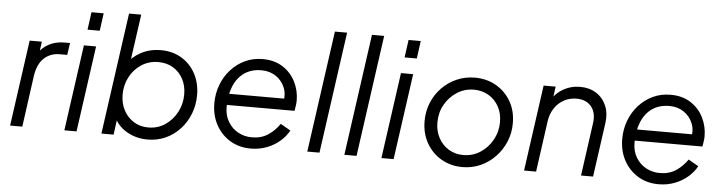

<svg xmlns="http://www.w3.org/2000/svg" viewBox="-47 -969 4488 1192"><g transform="rotate(5 2197.0 -372.5)"><path d="M40 0 115 -536H191L179 -448L169 -461Q194 -499 235.5 -521Q277 -543 332 -543H366L355 -468H308Q250 -468 210.5 -431Q171 -394 160 -320L116 0Z M378 0 453 -536H529L454 0ZM467 -635 482 -745H558L543 -635Z M897 12Q827 12 769.5 -20.5Q712 -53 686 -110L701 -120L685 0H609L715 -757H791L743 -416L718 -438Q753 -489 808.5 -518.5Q864 -548 932 -548Q1007 -548 1063 -513.5Q1119 -479 1149.5 -420.5Q1180 -362 1180 -289Q1180 -228 1159 -173.5Q1138 -119 1099.5 -77Q1061 -35 1009.5 -11.5Q958 12 897 12ZM895 -63Q954 -63 1000 -94Q1046 -125 1073 -176Q1100 -227 1100 -287Q1100 -341 1077.5 -383Q1055 -425 1015.5 -449Q976 -473 923 -473Q864 -473 817.5 -442.5Q771 -412 745 -362Q719 -312 719 -253Q719 -198 742 -155Q765 -112 804.5 -87.5Q844 -63 895 -63Z M1540 12Q1468 12 1412 -21.5Q1356 -55 1323.5 -114Q1291 -173 1291 -249Q1291 -310 1311.5 -364Q1332 -418 1369.5 -459.5Q1407 -501 1457 -524.5Q1507 -548 1567 -548Q1641 -548 1693 -514Q1745 -480 1772 -425.5Q1799 -371 1799 -310Q1799 -294 1796 -275Q1793 -256 1791 -245H1338L1343 -315H1753L1715 -286Q1729 -339 1711.5 -382.5Q1694 -426 1655.5 -452Q1617 -478 1566 -478Q1502 -478 1458 -447Q1414 -416 1391.5 -360.5Q1369 -305 1369 -232Q1369 -179 1393 -139.5Q1417 -100 1456 -79Q1495 -58 1541 -58Q1600 -58 1642.5 -86.5Q1685 -115 1713 -157L1776 -121Q1757 -85 1722 -54.5Q1687 -24 1640.5 -6Q1594 12 1540 12Z M1892 0 1998 -757H2074L1968 0Z M2123 0 2229 -757H2305L2199 0Z M2354 0 2429 -536H2505L2430 0ZM2443 -635 2458 -745H2534L2519 -635Z M2859 12Q2787 12 2728.5 -21.5Q2670 -55 2635.5 -115Q2601 -175 2601 -253Q2601 -314 2623 -367.5Q2645 -421 2684.5 -461.5Q2724 -502 2776.5 -525Q2829 -548 2889 -548Q2963 -548 3021.5 -514.5Q3080 -481 3114 -422Q3148 -363 3148 -286Q3148 -225 3125.5 -171Q3103 -117 3063 -75.5Q3023 -34 2971 -11Q2919 12 2859 12ZM2858 -63Q2917 -63 2964.5 -94Q3012 -125 3040 -176Q3068 -227 3068 -287Q3068 -341 3045 -383Q3022 -425 2981.5 -449Q2941 -473 2890 -473Q2832 -473 2784.5 -442.5Q2737 -412 2709 -362Q2681 -312 2681 -251Q2681 -197 2704 -154.5Q2727 -112 2767 -87.5Q2807 -63 2858 -63Z M3243 0 3318 -536H3393L3379 -432L3362 -438Q3388 -490 3437.5 -519Q3487 -548 3545 -548Q3603 -548 3645.5 -521Q3688 -494 3708.5 -446Q3729 -398 3720 -336L3673 0H3598L3644 -331Q3653 -396 3621 -434.5Q3589 -473 3529 -473Q3487 -473 3451.5 -454Q3416 -435 3392.5 -400Q3369 -365 3362 -317L3318 0Z M4082 12Q4010 12 3954 -21.5Q3898 -55 3865.5 -114Q3833 -173 3833 -249Q3833 -310 3853.5 -364Q3874 -418 3911.5 -459.5Q3949 -501 3999 -524.5Q4049 -548 4109 -548Q4183 -548 4235 -514Q4287 -480 4314 -425.5Q4341 -371 4341 -310Q4341 -294 4338 -275Q4335 -256 4333 -245H3880L3885 -315H4295L4257 -286Q4271 -339 4253.5 -382.5Q4236 -426 4197.5 -452Q4159 -478 4108 -478Q4044 -478 4000 -447Q3956 -416 3933.5 -360.5Q3911 -305 3911 -232Q3911 -179 3935 -139.5Q3959 -100 3998 -79Q4037 -58 4083 -58Q4142 -58 4184.5 -86.5Q4227 -115 4255 -157L4318 -121Q4299 -85 4264 -54.5Q4229 -24 4182.5 -6Q4136 12 4082 12Z"/></g></svg>

Font: Plus Jakarta Sans
Style: Italic
Weight: 400
Italic angle: -8°
Designer: Gumpita Rahayu
Foundry: Tokotype
Version: Version 2.006